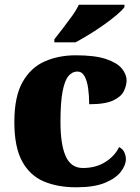

<svg xmlns="http://www.w3.org/2000/svg" viewBox="-20 -786 593 816"><path d="M304 10Q225 10 166 -15Q107 -40 74 -100.5Q41 -161 41 -267Q41 -376 76 -437.5Q111 -499 170 -525Q229 -551 302 -551Q384 -551 431 -535Q478 -519 498 -494.5Q518 -470 518 -444Q518 -424 507 -400Q496 -376 462 -359.5Q428 -343 359 -343Q359 -380 354.5 -411.5Q350 -443 339 -462.5Q328 -482 309 -482Q287 -482 271 -463Q255 -444 246 -397.5Q237 -351 237 -268Q237 -171 259.5 -121.5Q282 -72 332 -72Q388 -72 428.5 -98Q469 -124 486 -161Q502 -153 508.5 -138.5Q515 -124 515 -110Q515 -84 493.5 -56Q472 -28 426 -9Q380 10 304 10ZM211 -619Q226 -638 246 -664Q266 -690 285.5 -717Q305 -744 315 -766H509V-756Q500 -743 476.5 -723Q453 -703 422 -681Q391 -659 359 -639.5Q327 -620 301 -606H211Z"/></svg>

Font: Noto Serif Black
Style: Regular
Weight: 900
Designer: Monotype Design Team
Foundry: Monotype Imaging Inc.
Version: Version 2.014; ttfautohint (v1.8.4.7-5d5b)